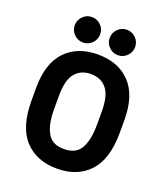

<svg xmlns="http://www.w3.org/2000/svg" viewBox="-162 -1016 984 1136"><g transform="rotate(20 330.0 -448.0)"><path d="M330 9Q201 9 126.5 -71.5Q52 -152 52 -319V-399Q52 -552 126.5 -630.5Q201 -709 330 -709Q459 -709 533.5 -630.5Q608 -552 608 -399V-319Q608 -152 533.5 -71.5Q459 9 330 9ZM330 -114Q361 -114 386.5 -124Q412 -134 429 -158Q446 -182 455.5 -221.5Q465 -261 465 -319V-399Q465 -500 429 -543Q393 -586 330 -586Q267 -586 231 -543Q195 -500 195 -399V-319Q195 -261 204.5 -221.5Q214 -182 231 -158Q248 -134 273 -124Q298 -114 330 -114ZM220 -745Q187 -745 163.5 -768.5Q140 -792 140 -825Q140 -858 163.5 -881.5Q187 -905 220 -905Q253 -905 276.5 -881.5Q300 -858 300 -825Q300 -792 276.5 -768.5Q253 -745 220 -745ZM440 -745Q407 -745 383.5 -768.5Q360 -792 360 -825Q360 -858 383.5 -881.5Q407 -905 440 -905Q473 -905 496.5 -881.5Q520 -858 520 -825Q520 -792 496.5 -768.5Q473 -745 440 -745Z"/></g></svg>

Font: 
Style: 㨦
Weight: 700
Designer: A.Korolkova, Vitaly Kuzmin
Foundry: ParaType Ltd
Version: Version 2.000